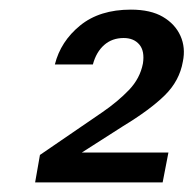

<svg xmlns="http://www.w3.org/2000/svg" viewBox="-20 -731 402 399"><path d="M53 -352 63 -409 193 -498Q225 -520 248 -544Q271 -568 277 -599Q281 -625 269.5 -638.5Q258 -652 237 -652Q213 -652 196.5 -637.5Q180 -623 173 -597H94Q106 -645 146.5 -678Q187 -711 252 -711Q293 -711 318.5 -696Q344 -681 355 -656.5Q366 -632 360 -603Q353 -563 322.5 -533Q292 -503 236 -469L150 -414H330L318 -352Z"/></svg>

Font: DM Sans 17pt Medium
Style: Italic
Weight: 500
Italic angle: -10°
Version: Version 4.004;gftools[0.9.30]